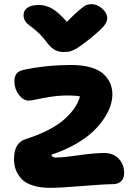

<svg xmlns="http://www.w3.org/2000/svg" viewBox="-20 -840 669 931"><path d="M423.8 -819.8Q451.7 -819.8 475.8 -798.1Q500 -776.4 500 -752.9Q500 -734.9 484.9 -715.3Q469.7 -695.8 412.1 -648.9Q383.3 -627 373.5 -619.6Q363.8 -612.3 346.9 -602.5Q330.1 -592.8 317.6 -590.3Q305.2 -587.9 287.1 -587.9Q262.2 -587.9 242.7 -599.9Q223.1 -611.8 204.1 -638.2Q184.6 -664.6 162.1 -684.8Q139.6 -705.1 126.2 -714.1Q112.8 -723.1 103.5 -736.1Q94.2 -749 94.2 -767.1Q94.2 -790 113.8 -803Q133.3 -815.9 168.9 -815.9Q201.7 -815.9 232.9 -798.1Q264.2 -780.3 304.2 -733.9Q343.3 -773.9 366 -792.7Q388.7 -811.5 399.2 -815.7Q409.7 -819.8 423.8 -819.8ZM47.9 -68.8Q47.9 -148.9 106 -166Q167.5 -185.5 215.3 -210.4Q263.2 -235.4 293.5 -262.7Q323.7 -290 341.6 -316.7Q359.4 -343.3 368.2 -372.1Q350.6 -377 310.1 -377Q265.6 -377 225.3 -370.6Q185.1 -364.3 158 -358.2Q130.9 -352.1 119.1 -352.1Q93.3 -352.1 71.5 -380.6Q49.8 -409.2 49.8 -444.8Q49.8 -468.8 60.3 -482.7Q70.8 -496.6 97.2 -502Q208 -524.9 325.2 -524.9Q380.4 -524.9 420.9 -512.9Q461.4 -501 483.2 -480Q504.9 -459 514.9 -434.8Q524.9 -410.6 524.9 -381.8Q524.9 -357.4 516.4 -329.6Q507.8 -301.8 486.1 -267.8Q464.4 -233.9 431.9 -202.9Q399.4 -171.9 346.9 -141.6Q294.4 -111.3 229 -89.8Q232.9 -76.2 249 -76.2Q285.2 -76.2 361.3 -87.2Q437.5 -98.1 485.8 -98.1Q529.8 -98.1 555.9 -70.3Q582 -42.5 582 -1Q582 24.4 567.4 38.8Q552.7 53.2 523.9 53.2Q485.4 53.2 379.2 62Q272.9 70.8 223.1 70.8Q173.3 70.8 137.5 58.8Q101.6 46.9 83 26.1Q64.5 5.4 56.2 -18.1Q47.9 -41.5 47.9 -68.8Z"/></svg>

Font: Shantell Sans Irregular
Style: Bold
Weight: 700
Designer: Stephen Nixon, Anya Danilova, Shantell Martin
Foundry: Arrow Type
Version: Version 1.006;[9816181b4]